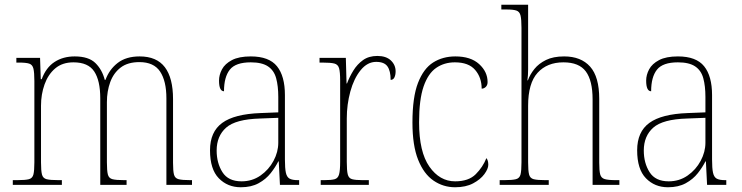

<svg xmlns="http://www.w3.org/2000/svg" viewBox="-20 -780 3131 810"><path d="M34 0V-20H52Q87 -20 102 -24Q117 -28 121 -44Q125 -60 125 -95V-438Q125 -474 121 -490.5Q117 -507 103.5 -511.5Q90 -516 60 -516H49V-536H149L152 -446H156Q174 -495 210 -518.5Q246 -542 295 -542Q354 -542 382.5 -514Q411 -486 422 -443H425Q441 -487 476.5 -514.5Q512 -542 569 -542Q641 -542 675.5 -496.5Q710 -451 710 -362V-93Q710 -59 714 -43.5Q718 -28 733.5 -24Q749 -20 783 -20H790V0H682V-365Q682 -438 655.5 -478Q629 -518 568 -518Q519 -518 489 -495Q459 -472 445 -433.5Q431 -395 431 -349V-95Q431 -60 435 -44Q439 -28 454.5 -24Q470 -20 504 -20H514V0H403V-365Q403 -440 377.5 -478.5Q352 -517 290 -517Q243 -517 213 -491.5Q183 -466 168 -424Q153 -382 153 -334V-95Q153 -60 157 -44Q161 -28 176.5 -24Q192 -20 228 -20H241V0Z M996 10Q940 10 903 -28Q866 -66 866 -146Q866 -224 917.5 -261.5Q969 -299 1079 -303L1154 -306V-371Q1154 -417 1145 -450Q1136 -483 1110.5 -500Q1085 -517 1038 -517Q974 -517 949.5 -486Q925 -455 925 -395Q904 -395 904 -440Q904 -464 916.5 -487.5Q929 -511 958.5 -526.5Q988 -542 1038 -542Q1115 -542 1148.5 -500.5Q1182 -459 1182 -379V-107Q1182 -70 1186 -51.5Q1190 -33 1201.5 -26.5Q1213 -20 1237 -20H1242V0H1161L1156 -99H1154Q1142 -75 1122 -49.5Q1102 -24 1071 -7Q1040 10 996 10ZM999 -15Q1044 -15 1079 -39.5Q1114 -64 1134 -101.5Q1154 -139 1154 -178V-283L1077 -280Q974 -277 934 -241.5Q894 -206 894 -145Q894 -92 918.5 -53.5Q943 -15 999 -15Z M1333 0V-20H1348Q1378 -20 1392 -24Q1406 -28 1410.5 -44.5Q1415 -61 1415 -97V-441Q1415 -476 1410.5 -492Q1406 -508 1390.5 -512Q1375 -516 1340 -516H1328V-536H1439L1442 -428H1444Q1454 -455 1470.5 -482Q1487 -509 1511.5 -526.5Q1536 -544 1572 -544Q1609 -544 1629 -525Q1649 -506 1649 -479Q1649 -464 1644 -453.5Q1639 -443 1628 -443Q1628 -481 1614.5 -500Q1601 -519 1567 -519Q1530 -519 1501.5 -484Q1473 -449 1458 -394Q1443 -339 1443 -280V-97Q1443 -61 1447 -44.5Q1451 -28 1465.5 -24Q1480 -20 1510 -20H1536V0Z M1900 10Q1850 10 1809 -18Q1768 -46 1744 -106Q1720 -166 1720 -263Q1720 -370 1743.5 -430.5Q1767 -491 1807.5 -516.5Q1848 -542 1901 -542Q1966 -542 2001.5 -509.5Q2037 -477 2037 -434Q2037 -421 2029.5 -413.5Q2022 -406 2012 -406Q2012 -453 1984.5 -485Q1957 -517 1899 -517Q1854 -517 1820 -493.5Q1786 -470 1767 -415Q1748 -360 1748 -264Q1748 -139 1791.5 -77Q1835 -15 1900 -15Q1957 -15 1987 -45Q2017 -75 2032 -113Q2040 -103 2040 -85Q2040 -68 2023.5 -45.5Q2007 -23 1976 -6.5Q1945 10 1900 10Z M2088 0V-20H2107Q2141 -20 2156.5 -24Q2172 -28 2176 -44Q2180 -60 2180 -95V-663Q2180 -698 2176 -714.5Q2172 -731 2158.5 -735.5Q2145 -740 2117 -740H2095V-760H2208V-487Q2208 -462 2205 -441H2207Q2216 -466 2234.5 -489Q2253 -512 2283.5 -527Q2314 -542 2360 -542Q2431 -542 2469.5 -499Q2508 -456 2508 -363V-94Q2508 -60 2512 -44.5Q2516 -29 2531 -24.5Q2546 -20 2579 -20H2593V0H2480V-361Q2480 -440 2451.5 -478.5Q2423 -517 2357 -517Q2288 -517 2248 -473Q2208 -429 2208 -334V-95Q2208 -60 2212 -44Q2216 -28 2231.5 -24Q2247 -20 2281 -20H2295V0Z M2798 10Q2742 10 2705 -28Q2668 -66 2668 -146Q2668 -224 2719.5 -261.5Q2771 -299 2881 -303L2956 -306V-371Q2956 -417 2947 -450Q2938 -483 2912.5 -500Q2887 -517 2840 -517Q2776 -517 2751.5 -486Q2727 -455 2727 -395Q2706 -395 2706 -440Q2706 -464 2718.5 -487.5Q2731 -511 2760.5 -526.5Q2790 -542 2840 -542Q2917 -542 2950.5 -500.5Q2984 -459 2984 -379V-107Q2984 -70 2988 -51.5Q2992 -33 3003.5 -26.5Q3015 -20 3039 -20H3044V0H2963L2958 -99H2956Q2944 -75 2924 -49.5Q2904 -24 2873 -7Q2842 10 2798 10ZM2801 -15Q2846 -15 2881 -39.5Q2916 -64 2936 -101.5Q2956 -139 2956 -178V-283L2879 -280Q2776 -277 2736 -241.5Q2696 -206 2696 -145Q2696 -92 2720.5 -53.5Q2745 -15 2801 -15Z"/></svg>

Font: Noto Serif Lao SemiCondensed Thin
Style: Regular
Weight: 100
Width: 4
Designer: Monotype Design Team
Foundry: Monotype Imaging Inc.
Version: Version 2.003; ttfautohint (v1.8.4.7-5d5b)